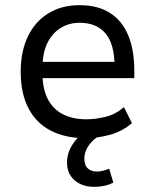

<svg xmlns="http://www.w3.org/2000/svg" viewBox="-20 -525 599 742"><path d="M311 9Q233 9 176.5 -20Q120 -49 90 -106.5Q60 -164 60 -248Q60 -324 86.5 -381.5Q113 -439 164.5 -472Q216 -505 288 -505Q358 -505 405 -475Q452 -445 475.5 -388.5Q499 -332 499 -253V-223H126V-286H442L423 -265Q423 -354 388 -395.5Q353 -437 288 -437Q247 -437 214.5 -417Q182 -397 163 -358.5Q144 -320 144 -260V-245Q144 -182 164.5 -142.5Q185 -103 223 -83.5Q261 -64 313 -64Q349 -64 388 -73.5Q427 -83 459 -111L490 -49Q452 -17 404.5 -4Q357 9 311 9ZM344 197Q297 197 268 171.5Q239 146 239 103Q239 63 265 26.5Q291 -10 333 -34L364 0Q349 8 335.5 22Q322 36 314 52.5Q306 69 306 88Q306 114 319.5 126Q333 138 355 138Q365 138 377.5 135Q390 132 402 127L418 181Q402 189 384 193Q366 197 344 197Z"/></svg>

Font: Nunito Sans 7pt SemiCondensed
Style: Regular
Weight: 400
Width: 4
Designer: Vernon Adams
Foundry: Vernon Adams
Version: Version 3.101;gftools[0.9.27]